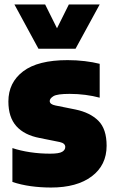

<svg xmlns="http://www.w3.org/2000/svg" viewBox="-20 -828 510 859"><path d="M208.5 11Q162 11 118.2 5Q74.5 -1 35.5 -14V-165.5Q71.5 -153.5 115 -147Q158.5 -140.5 204.5 -140.5Q244 -140.5 258 -148.8Q272 -157 272 -170.5Q272 -187 247.5 -192.5L158 -210.5Q89 -223.5 53.2 -263.5Q17.5 -303.5 17.5 -374Q17.5 -458.5 83.5 -508.8Q149.5 -559 282.5 -559Q322.5 -559 359.5 -554.5Q396.5 -550 426 -542.5V-391Q396.5 -399 362.2 -403.5Q328 -408 291.5 -408Q236 -408 219.2 -397.8Q202.5 -387.5 202.5 -376Q202.5 -361 228.5 -356L318 -338Q383 -324.5 420 -287.8Q457 -251 457 -176Q457 -89 390.5 -39Q324 11 208.5 11ZM152 -610 44.5 -808H182L235 -701.5L288 -808H426L318 -610Z"/></svg>

Font: Encode Sans Semi Condensed Black
Style: Regular
Weight: 900
Width: 4
Designer: Multiple Designers
Foundry: Impallari Type
Version: Version 3.000; ttfautohint (v1.8.3) -l 8 -r 50 -G 200 -x 14 